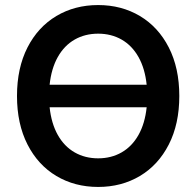

<svg xmlns="http://www.w3.org/2000/svg" viewBox="-20 -737 784 767"><path d="M372.1 9.8Q278.8 9.8 205.3 -33.9Q131.8 -77.6 89.8 -159.9Q47.9 -242.2 47.9 -353.5Q47.9 -465.3 89.8 -547.4Q131.8 -629.4 205.3 -673.1Q278.8 -716.8 372.1 -716.8Q465.3 -716.8 538.8 -673.1Q612.3 -629.4 654.3 -547.4Q696.3 -465.3 696.3 -353.5Q696.3 -241.7 654.3 -159.7Q612.3 -77.6 538.8 -33.9Q465.3 9.8 372.1 9.8ZM372.1 -104.5Q424.3 -104.5 465.8 -128.2Q507.3 -151.9 533.2 -197.8Q559.1 -243.7 565.9 -308.6H178.2Q185.1 -243.7 210.9 -197.8Q236.8 -151.9 278.3 -128.2Q319.8 -104.5 372.1 -104.5ZM565.9 -398.4Q559.1 -463.4 533.2 -509.3Q507.3 -555.2 465.8 -578.9Q424.3 -602.5 372.1 -602.5Q319.8 -602.5 278.3 -578.9Q236.8 -555.2 210.9 -509.3Q185.1 -463.4 178.2 -398.4Z"/></svg>

Font: Pretendard SemiBold
Style: Regular
Weight: 600
Designer: Base glyphs from Inter by Rasmus Andersson; Hangeul glyphs from Noto Sans CJK(Source Han Sans) by Jang Soo-young and Kan
Foundry: Kil Hyung-jin
Version: Version 1.309